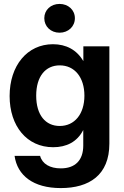

<svg xmlns="http://www.w3.org/2000/svg" viewBox="-20 -753 633 984"><path d="M291.5 210.9C437 210.9 540.5 144.5 540.5 -17.1V-515.6H407.2V-440.4H406.7C373 -498 318.4 -526.4 251.5 -526.4C119.6 -526.4 29.3 -417 29.3 -260.7C29.3 -106.9 117.7 1.5 252.4 1.5C320.3 1.5 375 -25.4 406.2 -85.9H406.7V-7.3C406.7 68.8 365.2 109.9 291.5 109.9C236.3 109.9 196.8 87.4 185.5 45.9H54.7C68.8 146 149.9 210.9 291.5 210.9ZM286.1 -107.4C213.4 -107.4 165.5 -163.1 165.5 -262.7C165.5 -361.8 213.4 -418 286.1 -418C362.3 -418 412.6 -356.9 412.6 -262.7C412.6 -168.5 362.3 -107.4 286.1 -107.4ZM285.2 -585.4C330.1 -585.4 363.8 -617.2 363.8 -659.7C363.8 -701.7 330.1 -732.9 285.2 -732.9C240.2 -732.9 207 -701.7 207 -659.7C207 -617.2 240.2 -585.4 285.2 -585.4Z"/></svg>

Font: Raveo Display Display SemiBold
Style: Regular
Weight: 600
Designer: Jakub Foglar, Rasmus Andersson (Inter)
Foundry: Jakubfoglar.com
Version: Version 1.100;Glyphs 3.2.3 (3260)